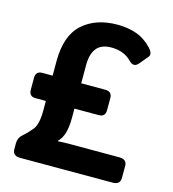

<svg xmlns="http://www.w3.org/2000/svg" viewBox="-107 -799 799 887"><g transform="rotate(15 293.0 -355.5)"><path d="M70.8 0Q34.2 0 34.2 -31.7V-60.5Q34.2 -86.4 54.2 -103.5Q75.7 -121.6 96.4 -147.2Q117.2 -172.9 117.2 -239.3V-284.7H67.9Q36.6 -284.7 36.6 -316.4V-374Q36.6 -405.8 68.4 -405.8H117.2V-475.1Q117.2 -597.7 180.2 -654.3Q243.2 -710.9 347.2 -710.9Q396.5 -710.9 438 -696.3Q479.5 -681.6 512.7 -646Q536.1 -620.6 522.9 -605L488.8 -564Q467.8 -538.6 443.4 -564Q423.8 -584 399.4 -592.8Q375 -601.6 346.2 -601.6Q298.8 -601.6 276.4 -574Q253.9 -546.4 253.9 -493.2V-405.8H369.6Q401.4 -405.8 401.4 -374V-316.4Q401.4 -284.7 370.1 -284.7H253.9V-241.7Q253.9 -197.3 245.6 -168.5Q237.3 -139.6 219.2 -122.1V-119.1Q248.5 -121.1 268.1 -121.1H512.2Q548.8 -121.1 548.8 -89.4V-31.7Q548.8 0 512.2 0Z"/></g></svg>

Font: Istok Web
Style: Bold
Weight: 700
Designer: Andrey V. Panov
Foundry: Andrey V. Panov
Version: Version 1.0.2g